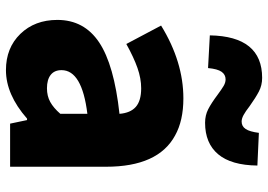

<svg xmlns="http://www.w3.org/2000/svg" viewBox="-148 -740 902 646"><g transform="rotate(90 303.0 -417.0)"><path d="M47 -159Q47 -249 122.5 -299.5Q198 -350 363 -368Q360 -405 339.5 -423Q319 -441 277 -441Q244 -441 208.5 -428.5Q173 -416 128 -391L66 -508Q188 -583 311 -583Q386 -583 436 -555Q541 -498 541 -323V0H396L384 -57H379Q298 14 216 14Q141 14 94 -34.5Q47 -83 47 -159ZM363 -169V-260Q216 -242 216 -173Q216 -149 232 -136.5Q248 -124 277 -124Q303 -124 323 -135Q343 -146 363 -169ZM299 -698Q280 -712 269 -718.5Q258 -725 247 -725Q231 -725 221.5 -711.5Q212 -698 209 -666L99 -672Q102 -848 242 -848Q267 -848 288 -837Q309 -826 337 -806Q355 -792 367 -785.5Q379 -779 389 -779Q405 -779 414 -792.5Q423 -806 427 -837L537 -832Q536 -744 499 -700Q462 -656 393 -656Q368 -656 347.5 -666.5Q327 -677 299 -698Z"/></g></svg>

Font: Merged Yaku Han JP Black
Style: Regular
Weight: 900
Designer: Ryoko NISHIZUKA 西塚涼子 (kana, bopomofo & ideographs); Paul D. Hunt (Latin, Greek & Cyrillic); Sandoll Communications 산돌커뮤니
Foundry: Adobe
Version: Version 2.004